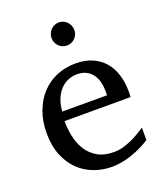

<svg xmlns="http://www.w3.org/2000/svg" viewBox="-132 -786 755 886"><g transform="rotate(-20 245.0 -343.0)"><path d="M456.1 -49.8Q435.1 -36.6 412.4 -25.4Q389.6 -14.2 365.5 -5.9Q341.3 2.4 316.4 7.3Q291.5 12.2 266.1 12.2Q220.7 12.2 178.7 -3.2Q136.7 -18.6 104.7 -49.3Q72.8 -80.1 53.5 -126.7Q34.2 -173.3 34.2 -235.8Q34.2 -294.4 51.8 -342Q69.3 -389.6 100.6 -423.6Q131.8 -457.5 174.8 -475.8Q217.8 -494.1 269 -494.1Q315.4 -494.1 350.6 -478.8Q385.7 -463.4 409.2 -436.3Q432.6 -409.2 444.3 -371.3Q456.1 -333.5 456.1 -289.1V-275.9Q456.1 -268.1 455.1 -261.2H130.9Q130.9 -223.1 138.9 -185.1Q147 -147 166 -116.7Q185.1 -86.4 217.3 -67.6Q249.5 -48.8 297.9 -48.8Q319.3 -48.8 340.3 -54.4Q361.3 -60.1 381.6 -68.8Q401.9 -77.6 420.4 -88.6Q439 -99.6 456.1 -110.8ZM356 -328.1Q356 -353 350.1 -374.3Q344.2 -395.5 332.3 -411.1Q320.3 -426.8 302 -435.8Q283.7 -444.8 258.8 -444.8Q233.9 -444.8 212.4 -435.3Q190.9 -425.8 174.6 -407.7Q158.2 -389.6 148.2 -364Q138.2 -338.4 136.2 -306.2H356ZM317.4 -641.1Q317.4 -629.4 313 -619.1Q308.6 -608.9 301 -601.3Q293.5 -593.8 283.4 -589.4Q273.4 -585 261.7 -585Q250 -585 239.7 -589.4Q229.5 -593.8 221.9 -601.3Q214.4 -608.9 210 -619.1Q205.6 -629.4 205.6 -641.1Q205.6 -652.8 210 -663.3Q214.4 -673.8 221.9 -681.6Q229.5 -689.5 239.7 -693.8Q250 -698.2 261.7 -698.2Q273.4 -698.2 283.4 -693.8Q293.5 -689.5 301 -681.6Q308.6 -673.8 313 -663.3Q317.4 -652.8 317.4 -641.1Z"/></g></svg>

Font: Charis SIL Phon
Style: Regular
Weight: 400
Foundry: SIL International
Version: Version 5.000